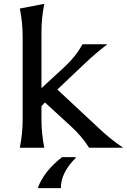

<svg xmlns="http://www.w3.org/2000/svg" viewBox="-20 -767 660 997"><path d="M177.7 210V205.1Q210.9 119.6 302.7 48.8H372.6V53.7Q295.9 129.9 295.9 210ZM83 0Q97.7 -73.2 97.7 -146.5V-576.2Q97.7 -649.4 83 -722.7L210 -747.1Q195.3 -674.3 195.3 -600.6V-309.1L316.9 -421.4Q374 -474.1 408.2 -537.1H537.6Q479 -492.7 425.3 -441.9L277.8 -302.2L503.9 -91.3Q558.6 -40.5 619.6 0H442.4Q406.2 -58.6 347.2 -112.3L213.4 -234.9L195.3 -215.8V-146.5Q195.3 -73.2 210 0Z"/></svg>

Font: Classica
Style: Book
Weight: 400
Version: Version 1.001